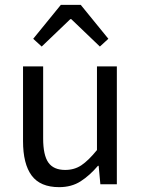

<svg xmlns="http://www.w3.org/2000/svg" viewBox="-20 -760 584 792"><path d="M224 12Q146 12 110.5 -36Q75 -84 75 -178V-486H158V-189Q158 -120 179.5 -89.5Q201 -59 249 -59Q287 -59 316 -78.5Q345 -98 380 -141V-486H462V0H394L387 -76H384Q350 -36 312.5 -12Q275 12 224 12ZM117 -600 231 -740H313L427 -600L392 -568L274 -681H270L152 -568Z"/></svg>

Font: Pinyin1712
Style: Regular
Weight: 400
Version: Version 1